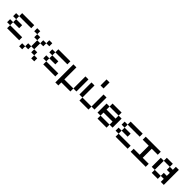

<svg xmlns="http://www.w3.org/2000/svg" viewBox="497 -2892 5006 5006"><g transform="rotate(45 3000.0 -389.0)"><path d="M111.1 -444.4V-555.6H555.6V-444.4ZM111.1 0V-111.1H555.6V0ZM111.1 -222.2V-333.3H333.3V-222.2ZM0 -333.3V-444.4H111.1V-333.3ZM0 -111.1V-222.2H111.1V-111.1Z M777.8 111.1H666.7V0H777.8ZM888.9 0H777.8V-111.1H888.9ZM1000 -111.1H888.9V-333.3H1000ZM777.8 -444.4H666.7V-555.6H777.8ZM888.9 -333.3H777.8V-444.4H888.9ZM1111.1 0H1000V-111.1H1111.1ZM1222.2 111.1H1111.1V0H1222.2ZM1111.1 -333.3H1000V-444.4H1111.1ZM1222.2 -444.4H1111.1V-555.6H1222.2Z M1444.4 -444.4V-555.6H1888.9V-444.4ZM1444.4 0V-111.1H1888.9V0ZM1444.4 -222.2V-333.3H1666.7V-222.2ZM1333.3 -333.3V-444.4H1444.4V-333.3ZM1333.3 -111.1V-222.2H1444.4V-111.1Z M2555.6 -111.1H2444.4V-555.6H2555.6ZM2111.1 0V111.1H2000V-555.6H2111.1V-111.1H2444.4V0Z M2777.8 -111.1H2666.7V-555.6H2777.8ZM3222.2 -111.1H3111.1V-555.6H3222.2ZM3111.1 0H2777.8V-111.1H3111.1ZM3000 -666.7H2888.9V-888.9H3000Z M3777.8 -444.4H3444.4V-555.6H3777.8ZM3444.4 -222.2V-111.1H3333.3V-444.4H3444.4V-333.3H3777.8V-444.4H3888.9V-111.1H3777.8V-222.2ZM3777.8 0H3444.4V-111.1H3777.8Z M4111.1 -444.4V-555.6H4555.6V-444.4ZM4111.1 0V-111.1H4555.6V0ZM4111.1 -222.2V-333.3H4333.3V-222.2ZM4000 -333.3V-444.4H4111.1V-333.3ZM4000 -111.1V-222.2H4111.1V-111.1Z M4888.9 -444.4H4666.7V-555.6H5222.2V-444.4H5000V-111.1H5222.2V0H4666.7V-111.1H4888.9Z M5444.4 -111.1H5333.3V-444.4H5444.4ZM5777.8 -333.3H5666.7V-444.4H5777.8V-555.6H5888.9V0H5777.8V-111.1H5666.7V-222.2H5777.8ZM5666.7 0H5444.4V-111.1H5666.7ZM5666.7 -444.4H5444.4V-555.6H5666.7Z"/></g></svg>

Font: Pixeloid Mono
Style: Regular
Weight: 400
Monospace: yes
Designer: GGBotNet
Foundry: GGBotNet
Version: 0.5